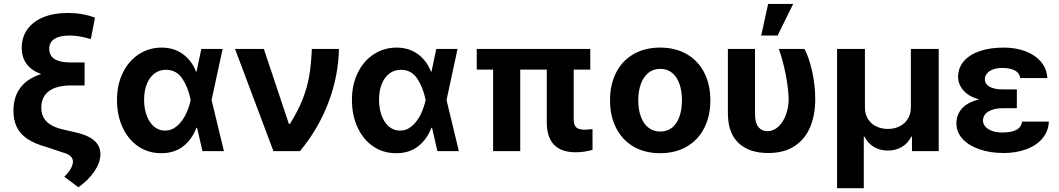

<svg xmlns="http://www.w3.org/2000/svg" viewBox="-20 -784 5494 996"><path d="M339.8 -599.6Q289.6 -599.6 262.5 -582Q235.4 -564.5 235.4 -531.2Q235.4 -460 345.7 -460H418.9V-340.8H349.6Q273.9 -340.8 234.1 -311.5Q194.3 -282.2 194.3 -225.6Q194.3 -180.7 222.2 -152.8Q250 -125 310.5 -111.3L367.2 -98.6Q436.5 -83.5 468.8 -54.9Q501 -26.4 501 16.6Q500.5 59.6 468.8 106Q437 152.3 386.7 187.5L313.5 132.8Q336.4 110.8 347.4 90.3Q358.4 69.8 358.4 54.7Q358.4 37.6 345.5 25.9Q332.5 14.2 305.7 6.8L220.7 -21.5Q160.2 -38.1 122.8 -63Q85.4 -87.9 67.6 -123.8Q49.8 -159.7 49.8 -210Q49.8 -281.7 85.9 -329.3Q122.1 -377 193.4 -399.9Q92.8 -436.5 92.8 -536.1Q92.8 -591.3 122.1 -632.1Q151.4 -672.9 205.3 -694.8Q259.3 -716.8 332 -716.8Q408.2 -716.8 472.7 -692.4L451.2 -581.1Q417 -591.3 391.4 -595.5Q365.7 -599.6 339.8 -599.6Z M586.9 -265.6Q586.9 -344.7 617.2 -406.5Q647.5 -468.3 700.4 -502.7Q753.4 -537.1 818.4 -537.1Q881.8 -537.1 928.2 -503.7Q974.6 -470.2 997.1 -412.1H999.5L1024.4 -530.3H1134.8L1077.6 -265.1L1141.6 0H1030.3L1002.4 -121.1H999Q976.1 -60.5 929.9 -24.7Q883.8 11.2 815.4 10.7Q749.5 10.7 697.5 -24.4Q645.5 -59.6 616.2 -122.6Q586.9 -185.5 586.9 -265.6ZM835.9 -106.4Q871.1 -106.4 898.7 -130.6Q926.3 -154.8 943.6 -190.7Q960.9 -226.6 968.8 -263.7L969.2 -265.1L968.8 -266.6Q956.1 -331.1 925.5 -376.5Q895 -421.9 840.8 -421.9Q806.2 -421.9 780.5 -402.1Q754.9 -382.3 741.2 -347.2Q727.5 -312 727.5 -266.6Q727.5 -220.7 741.2 -184.1Q754.9 -147.5 779.5 -127Q804.2 -106.4 835.9 -106.4Z M1199.2 -530.3H1348.6L1478.5 -141.6H1484.4Q1526.9 -210.4 1550 -269.3Q1573.2 -328.1 1583.7 -388.2Q1594.2 -448.2 1597.7 -530.3H1738.3Q1735.4 -389.2 1683.8 -252.7Q1632.3 -116.2 1536.1 0H1398.4Z M1805.7 -265.6Q1805.7 -344.7 1835.9 -406.5Q1866.2 -468.3 1919.2 -502.7Q1972.2 -537.1 2037.1 -537.1Q2100.6 -537.1 2147 -503.7Q2193.4 -470.2 2215.8 -412.1H2218.3L2243.2 -530.3H2353.5L2296.4 -265.1L2360.4 0H2249L2221.2 -121.1H2217.8Q2194.8 -60.5 2148.7 -24.7Q2102.5 11.2 2034.2 10.7Q1968.3 10.7 1916.3 -24.4Q1864.3 -59.6 1835 -122.6Q1805.7 -185.5 1805.7 -265.6ZM2054.7 -106.4Q2089.8 -106.4 2117.4 -130.6Q2145 -154.8 2162.4 -190.7Q2179.7 -226.6 2187.5 -263.7L2188 -265.1L2187.5 -266.6Q2174.8 -331.1 2144.3 -376.5Q2113.8 -421.9 2059.6 -421.9Q2024.9 -421.9 1999.3 -402.1Q1973.6 -382.3 1960 -347.2Q1946.3 -312 1946.3 -266.6Q1946.3 -220.7 1960 -184.1Q1973.6 -147.5 1998.3 -127Q2022.9 -106.4 2054.7 -106.4Z M3042 -422.9H2956.1V-165Q2956.1 -134.3 2969.7 -122.8Q2983.4 -111.3 3012.7 -111.3Q3024.4 -111.3 3053.7 -114.3V-6.8Q3010.3 5.9 2966.8 5.9Q2817.9 5.9 2816.4 -147.5V-422.9H2678.7V0H2538.1V-422.9H2453.1V-530.3H3042Z M3144.5 -263.7Q3144.5 -345.2 3176 -407.2Q3207.5 -469.2 3266.4 -503.2Q3325.2 -537.1 3404.3 -537.1Q3483.4 -537.1 3542.5 -503.2Q3601.6 -469.2 3633.3 -407.2Q3665 -345.2 3665 -263.7Q3665 -182.1 3633.3 -119.9Q3601.6 -57.6 3542.5 -23.4Q3483.4 10.7 3404.3 10.7Q3325.2 10.7 3266.6 -23.4Q3208 -57.6 3176.3 -119.9Q3144.5 -182.1 3144.5 -263.7ZM3517.6 -263.7Q3517.6 -311 3504.9 -347.9Q3492.2 -384.8 3466.8 -405.8Q3441.4 -426.8 3405.3 -426.8Q3368.7 -426.8 3343 -405.8Q3317.4 -384.8 3304.2 -347.9Q3291 -311 3291 -263.7Q3291 -216.8 3304.2 -179.9Q3317.4 -143.1 3343 -122.3Q3368.7 -101.6 3405.3 -101.6Q3441.4 -101.6 3466.8 -122.3Q3492.2 -143.1 3504.9 -179.7Q3517.6 -216.3 3517.6 -263.7Z M3896.5 -530.3V-196.3Q3896.5 -147 3914.1 -125.2Q3931.6 -103.5 3960 -103.5Q3992.7 -103.5 4017.8 -127Q4043 -150.4 4056.9 -188.5Q4070.8 -226.6 4071.3 -269.5Q4069.3 -331.1 4055.4 -400.1Q4041.5 -469.2 4020.5 -530.3H4153.3Q4177.2 -484.9 4193.1 -413.6Q4209 -342.3 4209 -269.5Q4209 -188.5 4183.1 -125.7Q4157.2 -63 4102.5 -26.6Q4047.9 9.8 3964.8 9.8Q3866.7 9.8 3811.3 -42Q3755.9 -93.8 3755.9 -198.2V-530.3ZM3964.8 -763.7H4094.7L4013.7 -599.6H3928.7Z M4322.3 -530.3H4466.8V-225.6Q4466.8 -193.4 4481.7 -168.2Q4496.6 -143.1 4523.7 -129.2Q4550.8 -115.2 4585.9 -115.2Q4621.1 -115.2 4648.2 -129.4Q4675.3 -143.6 4690.2 -168.7Q4705.1 -193.8 4705.1 -225.6V-530.3H4849.6V0H4710.9V-75.2H4707Q4690.9 -41 4658.7 -22Q4626.5 -2.9 4585.9 -2.9Q4545.4 -2.9 4513.2 -22Q4481 -41 4464.8 -75.2H4460.9V192.4H4322.3Z M5059.1 -268.1Q5005.4 -283.2 4977.8 -314.9Q4950.2 -346.7 4950.2 -384.8Q4950.2 -432.6 4980.2 -467Q5010.3 -501.5 5063.7 -519.3Q5117.2 -537.1 5186.5 -537.1Q5249.5 -537.1 5299.8 -518.1Q5350.1 -499 5380.1 -463.4Q5410.2 -427.7 5413.1 -378.9H5272.5Q5269.5 -404.8 5244.9 -418.2Q5220.2 -431.6 5179.7 -431.6Q5150.9 -431.6 5130.4 -423.6Q5109.9 -415.5 5099.4 -402.3Q5088.9 -389.2 5088.9 -373Q5088.9 -348.6 5112.8 -334.5Q5136.7 -320.3 5179.7 -320.3H5254.9V-222.7H5179.7Q5137.7 -222.7 5108.6 -206.1Q5079.6 -189.5 5079.1 -158.2Q5079.6 -141.1 5091.6 -127.2Q5103.5 -113.3 5126 -105Q5148.4 -96.7 5179.7 -96.7Q5228.5 -96.7 5253.4 -110.8Q5278.3 -125 5282.2 -153.3H5420.9Q5418.5 -101.6 5386.5 -64.7Q5354.5 -27.8 5302 -9Q5249.5 9.8 5186.5 9.8Q5117.7 9.8 5061.8 -9.3Q5005.9 -28.3 4973.6 -63.2Q4941.4 -98.1 4941.4 -144.5Q4941.4 -189 4970.5 -221.4Q4999.5 -253.9 5059.1 -268.1Z"/></svg>

Font: Pretendard JP
Style: Bold
Weight: 700
Designer: Base glyphs from Inter by Rasmus Andersson; Hangeul glyphs from Noto Sans CJK(Source Han Sans) by Jang Soo-young and Kan
Foundry: Kil Hyung-jin
Version: Version 1.309